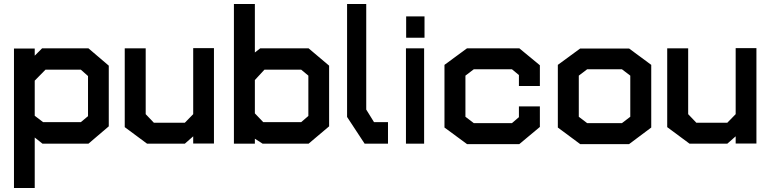

<svg xmlns="http://www.w3.org/2000/svg" viewBox="-20 -720 3860 962"><path d="M423 0H193L154 -31V222H50V-477H154V-441L191 -478H423L525 -391V-87ZM421 -339 385 -371H208L154 -316V-140L196 -108H385L421 -138Z M948 -1V-37L906 0H717L605 -83V-478H710V-148L751 -105H906L948 -148V-479H1052V-1Z M1526 0H1296L1257 -25V0H1152V-700H1257V-457L1284 -478H1526L1629 -391V-87ZM1525 -341 1489 -371H1305L1257 -319V-152L1299 -108H1489L1525 -139Z M1807 0 1719 -134V-700H1815V-171L1854 -108H1924V0Z M2015 -531V-638H2107V-531ZM2014 0V-478H2105V0Z M2582 2H2320L2207 -81V-395L2320 -478H2582L2685 -393V-289H2580V-344L2545 -373H2354L2312 -341V-135L2354 -103H2545L2580 -133V-187H2685V-84Z M3132 2H2887L2775 -81V-395L2887 -477H3132L3243 -395V-81ZM3138 -341 3096 -373H2922L2880 -341V-135L2922 -103H3096L3138 -135Z M3666 -1V-37L3624 0H3435L3323 -83V-478H3428V-148L3469 -105H3624L3666 -148V-479H3770V-1Z"/></svg>

Font: Turret Road ExtraBold
Style: Regular
Weight: 800
Designer: Noponies
Foundry: Noponies
Version: Version 1.001; ttfautohint (v1.8)